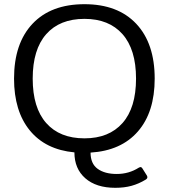

<svg xmlns="http://www.w3.org/2000/svg" viewBox="-20 -715 805 916"><path d="M335 12Q197 -1 122 -93Q47 -185 47 -340Q47 -508 135 -601.5Q223 -695 383 -695Q542 -695 630 -601.5Q718 -508 718 -340Q718 -180 638 -88Q558 4 412 13Q412 66 446 90.5Q480 115 537 115Q595 115 642 85Q648 82 651 82Q655 82 659 88L681 123Q683 126 683 131Q683 137 675 142Q642 162 607.5 171.5Q573 181 530 181Q439 181 387 135.5Q335 90 335 12ZM629 -340Q629 -479 564.5 -552Q500 -625 383 -625Q265 -625 200.5 -552Q136 -479 136 -340Q136 -201 200.5 -128Q265 -55 383 -55Q500 -55 564.5 -128Q629 -201 629 -340Z"/></svg>

Font: Mitr Light
Style: Regular
Weight: 300
Designer: Thanarat Vachiruckul
Foundry: Cadson Demak
Version: Version 1.002